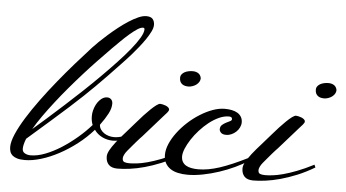

<svg xmlns="http://www.w3.org/2000/svg" viewBox="-48 -745 1492 827"><g transform="rotate(5 698.0 -331.5)"><path d="M359.4 -239.3Q366.7 -267.1 382.3 -283.9Q397.9 -300.8 415 -300.8Q426.3 -300.8 432.9 -293.9Q439.5 -287.1 439.5 -275.4Q439.5 -254.9 427.2 -231.7Q415 -208.5 394.5 -180.7Q395 -169.4 401.1 -160.4Q407.2 -151.4 416.3 -145.3Q425.3 -139.2 436.5 -136Q447.8 -132.8 459 -132.8Q469.2 -132.8 479.2 -134.8Q489.3 -136.7 499 -140.6L504.9 -131.8Q495.1 -124.5 482.7 -120.8Q470.2 -117.2 456.1 -117.2Q431.2 -117.2 409.7 -127.7Q388.2 -138.2 375 -157.2Q344.7 -122.6 307.6 -94Q270.5 -65.4 231.7 -44.7Q192.9 -23.9 154.8 -12.5Q116.7 -1 85 -1Q64.9 -1 52 -4.9Q39.1 -8.8 31.5 -15.4Q23.9 -22 20.8 -31.2Q17.6 -40.5 17.6 -51.8Q17.6 -74.7 32 -107.9Q46.4 -141.1 70.6 -180.2Q94.7 -219.2 126.5 -262.5Q158.2 -305.7 193.1 -348.6Q228 -391.6 263.9 -432.6Q299.8 -473.6 332 -508.8Q341.8 -519.5 357.9 -535.2Q374 -550.8 393.6 -568.1Q413.1 -585.4 434.8 -602.5Q456.5 -619.6 477.8 -633.3Q499 -647 518.3 -655.5Q537.6 -664.1 552.7 -664.1Q572.8 -664.1 580.8 -654.3Q588.9 -644.5 588.9 -628.9Q588.9 -616.7 581.1 -600.6Q573.2 -584.5 561 -566.4Q548.8 -548.3 533.9 -529.8Q519 -511.2 504.9 -495.1Q490.7 -479 478.8 -466.3Q466.8 -453.6 460.9 -447.3Q431.6 -416.5 408.2 -392.1Q384.8 -367.7 361.8 -345Q338.9 -322.3 314 -298.6Q289.1 -274.9 256.8 -245.8Q224.6 -216.8 182.4 -179.7Q140.1 -142.6 83 -92.8Q77.6 -79.6 75 -68.6Q72.3 -57.6 72.3 -48.8Q72.3 -35.6 83.3 -29.5Q94.2 -23.4 108.4 -23.4Q137.7 -23.4 171.6 -36.6Q205.6 -49.8 239.7 -71.5Q273.9 -93.3 305.9 -120.6Q337.9 -147.9 363.3 -176.8Q356.4 -193.4 356.4 -214.8Q356.4 -227.5 359.4 -239.3ZM415 -510.7Q389.2 -484.4 360.4 -454.3Q331.5 -424.3 302.5 -391.8Q273.4 -359.4 244.9 -325.7Q216.3 -292 190.7 -259Q165 -226.1 143.1 -195.1Q121.1 -164.1 105.5 -136.7Q132.3 -159.7 165.5 -189.2Q198.7 -218.8 235.1 -251.7Q271.5 -284.7 308.8 -319.8Q346.2 -355 381.1 -389.9Q416 -424.8 446.8 -457.8Q477.5 -490.7 500.5 -519Q523.4 -547.4 536.6 -569.8Q549.8 -592.3 549.8 -606.4Q549.8 -613.3 543 -613.3Q533.2 -613.3 518.6 -603.8Q503.9 -594.2 486.6 -579.3Q469.2 -564.5 450.7 -546.1Q432.1 -527.8 415 -510.7Z M809.6 -418Q809.6 -409.7 805.2 -402.3Q800.8 -395 793.7 -389.6Q786.6 -384.3 777.3 -381.1Q768.1 -377.9 758.8 -377.9Q752 -377.9 745.4 -379.4Q738.8 -380.9 733.2 -384.8Q727.5 -388.7 724.1 -395.3Q720.7 -401.9 720.7 -412.1Q720.7 -420.9 725.6 -427.2Q730.5 -433.6 737.8 -437.5Q745.1 -441.4 754.4 -443.4Q763.7 -445.3 772.5 -445.3Q787.1 -445.3 797.1 -438.7Q807.1 -432.1 809.6 -418ZM520.5 -78.1Q513.2 -69.3 509 -60.3Q504.9 -51.3 504.9 -45.9Q504.9 -33.2 512.9 -29.8Q521 -26.4 535.2 -26.4Q548.3 -26.4 567.6 -28.6Q586.9 -30.8 612.5 -37.6Q638.2 -44.4 670.7 -56.9Q703.1 -69.3 743.2 -89.8L748 -78.1Q710.4 -55.7 673.6 -40.5Q636.7 -25.4 602.8 -16.1Q568.8 -6.8 539.1 -2.9Q509.3 1 486.3 1Q460 1 447.8 -12Q435.5 -24.9 435.5 -46.9Q435.5 -58.6 443.4 -73.5Q451.2 -88.4 468.8 -111.3Q487.3 -134.8 507.8 -157.2Q528.3 -179.7 548.8 -204.1Q562.5 -220.2 577.1 -236.1Q591.8 -252 605 -264.6Q618.2 -277.3 628.9 -285.2Q639.6 -293 645.5 -293Q649.4 -293 656.2 -291.5Q663.1 -290 669.7 -287.4Q676.3 -284.7 680.9 -280.5Q685.5 -276.4 685.5 -271.5Q685.5 -266.1 678.5 -257.8Q671.4 -249.5 661.1 -238.3L580.1 -146.5Q576.7 -143.1 570.1 -136Q563.5 -128.9 555.4 -119.4Q547.4 -109.9 538.1 -99.1Q528.8 -88.4 520.5 -78.1Z M758.8 -76.2Q758.8 -62.5 764.2 -53Q769.5 -43.5 779.3 -37.6Q789.1 -31.7 802.7 -29.1Q816.4 -26.4 833 -26.4Q874.5 -26.4 924.6 -42.7Q974.6 -59.1 1042 -92.8L1046.9 -81.1Q1022.5 -65.4 990.7 -50.5Q959 -35.6 924.6 -24.2Q890.1 -12.7 855 -5.9Q819.8 1 789.1 1Q766.6 1 747.6 -3.2Q728.5 -7.3 714.6 -16.6Q700.7 -25.9 692.6 -40.5Q684.6 -55.2 684.6 -76.2Q684.6 -98.6 695.3 -123.8Q706.1 -148.9 724.4 -173.3Q742.7 -197.8 766.8 -220Q791 -242.2 817.9 -259Q844.7 -275.9 872.1 -285.9Q899.4 -295.9 924.8 -295.9Q940.9 -295.9 955.1 -293Q969.2 -290 979.5 -283.9Q989.7 -277.8 995.8 -267.8Q1002 -257.8 1002 -244.1Q1002 -232.9 996.8 -222.2Q991.7 -211.4 982.9 -203.1Q974.1 -194.8 962.9 -189.7Q951.7 -184.6 939.5 -184.6Q923.8 -184.6 917 -191.9Q910.2 -199.2 910.2 -206.1Q910.2 -218.3 917.7 -225.1Q925.3 -231.9 934.6 -236.6Q943.8 -241.2 951.4 -244.9Q959 -248.5 959 -253.9Q959 -259.8 955.1 -262.2Q951.2 -264.6 945.3 -264.6Q924.3 -264.6 902.3 -254.6Q880.4 -244.6 859.6 -228.3Q838.9 -211.9 820.6 -191.7Q802.2 -171.4 788.6 -150.4Q774.9 -129.4 766.8 -109.9Q758.8 -90.3 758.8 -76.2Z M1396.5 -418Q1396.5 -409.7 1392.1 -402.3Q1387.7 -395 1380.6 -389.6Q1373.5 -384.3 1364.3 -381.1Q1355 -377.9 1345.7 -377.9Q1338.9 -377.9 1332.3 -379.4Q1325.7 -380.9 1320.1 -384.8Q1314.5 -388.7 1311 -395.3Q1307.6 -401.9 1307.6 -412.1Q1307.6 -420.9 1312.5 -427.2Q1317.4 -433.6 1324.7 -437.5Q1332 -441.4 1341.3 -443.4Q1350.6 -445.3 1359.4 -445.3Q1374 -445.3 1384 -438.7Q1394 -432.1 1396.5 -418ZM1107.4 -78.1Q1100.1 -69.3 1095.9 -60.3Q1091.8 -51.3 1091.8 -45.9Q1091.8 -33.2 1099.9 -29.8Q1107.9 -26.4 1122.1 -26.4Q1135.3 -26.4 1154.5 -28.6Q1173.8 -30.8 1199.5 -37.6Q1225.1 -44.4 1257.6 -56.9Q1290 -69.3 1330.1 -89.8L1335 -78.1Q1297.4 -55.7 1260.5 -40.5Q1223.6 -25.4 1189.7 -16.1Q1155.8 -6.8 1126 -2.9Q1096.2 1 1073.2 1Q1046.9 1 1034.7 -12Q1022.5 -24.9 1022.5 -46.9Q1022.5 -58.6 1030.3 -73.5Q1038.1 -88.4 1055.7 -111.3Q1074.2 -134.8 1094.7 -157.2Q1115.2 -179.7 1135.7 -204.1Q1149.4 -220.2 1164.1 -236.1Q1178.7 -252 1191.9 -264.6Q1205.1 -277.3 1215.8 -285.2Q1226.6 -293 1232.4 -293Q1236.3 -293 1243.2 -291.5Q1250 -290 1256.6 -287.4Q1263.2 -284.7 1267.8 -280.5Q1272.5 -276.4 1272.5 -271.5Q1272.5 -266.1 1265.4 -257.8Q1258.3 -249.5 1248 -238.3L1167 -146.5Q1163.6 -143.1 1157 -136Q1150.4 -128.9 1142.3 -119.4Q1134.3 -109.9 1125 -99.1Q1115.7 -88.4 1107.4 -78.1Z"/></g></svg>

Font: Meie Script
Style: Regular
Weight: 400
Version: Version 1.001